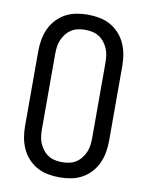

<svg xmlns="http://www.w3.org/2000/svg" viewBox="-85 -804 669 873"><g transform="rotate(10 250.0 -367.5)"><path d="M250 8Q223 8 196.5 3Q170 -2 147 -14.5Q124 -27 105.5 -47Q87 -67 76 -91.5Q65 -116 60.5 -142Q56 -168 56 -195V-540Q56 -567 60.5 -593Q65 -619 76 -643.5Q87 -668 105.5 -688Q124 -708 147 -720.5Q170 -733 196.5 -738Q223 -743 250 -743Q277 -743 303.5 -738Q330 -733 353 -720.5Q376 -708 394.5 -688Q413 -668 424 -643.5Q435 -619 439.5 -593Q444 -567 444 -540V-195Q444 -168 439.5 -142Q435 -116 424 -91.5Q413 -67 394.5 -47Q376 -27 353 -14.5Q330 -2 303.5 3Q277 8 250 8ZM250 -62Q267 -62 283.5 -65.5Q300 -69 314 -78Q328 -87 338.5 -100.5Q349 -114 355.5 -129.5Q362 -145 364 -161.5Q366 -178 366 -195V-540Q366 -557 364 -573.5Q362 -590 355.5 -605.5Q349 -621 338.5 -634.5Q328 -648 314 -657Q300 -666 283.5 -669.5Q267 -673 250 -673Q233 -673 216.5 -669.5Q200 -666 186 -657Q172 -648 161.5 -634.5Q151 -621 144.5 -605.5Q138 -590 136 -573.5Q134 -557 134 -540V-195Q134 -178 136 -161.5Q138 -145 144.5 -129.5Q151 -114 161.5 -100.5Q172 -87 186 -78Q200 -69 216.5 -65.5Q233 -62 250 -62Z"/></g></svg>

Font: Iosevka NFM
Style: Regular
Weight: 400
Monospace: yes
Designer: Belleve Invis
Foundry: Belleve Invis
Version: Version 29.0.4; ttfautohint (v1.8.4);Nerd Fonts 3.3.0